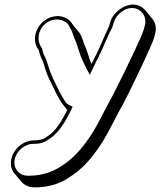

<svg xmlns="http://www.w3.org/2000/svg" viewBox="-20 -559 690 825"><path d="M28 127C24 150 29 171 42 186L71 221C84 236 103 246 126 246H133C191 246 244 228 282 200C328 171 365 131 398 84C440 27 471 -46 508 -110C541 -173 571 -238 603 -305C616 -337 633 -366 643 -400L646 -412C654 -438 648 -462 634 -479L605 -514C558 -571 471 -522 454 -465L451 -454C446 -440 444 -434 436 -419L420 -383C407 -350 389 -316 373 -284C361 -312 355 -343 342 -368C336 -385 332 -402 323 -416C312 -431 298 -444 288 -460C268 -491 216 -502 173 -472C129 -441 117 -380 146 -345C149 -333 152 -322 156 -313C159 -307 163 -299 166 -291C175 -258 187 -224 203 -196C212 -180 218 -162 228 -146C236 -133 242 -120 251 -109L269 -86C248 -46 223 1 188 24L176 32C170 37 158 42 148 42C145 43 142 43 140 43C138 44 136 44 133 44H126C80 44 36 82 28 127ZM43 127C50 90 86 59 124 59H131C151 59 172 53 184 43L195 36C237 8 265 -45 286 -87L292 -101L280 -106C260 -115 256 -131 241 -155C232 -170 225 -188 216 -205C210 -215 206 -225 202 -236C190 -260 183 -298 170 -321C165 -331 163 -341 160 -353C136 -382 142 -434 180 -461C214 -485 258 -477 275 -451L280 -442C288 -430 293 -413 299 -395C312 -371 318 -337 332 -306C339 -289 346 -276 353 -262L366 -237L380 -267C397 -302 417 -341 433 -379L449 -415C458 -432 461 -437 466 -452L469 -463C479 -497 518 -529 555 -524C588 -520 613 -487 602 -448L599 -436C589 -403 574 -377 560 -344C528 -276 497 -212 465 -150C427 -83 397 -13 357 42C325 87 290 126 246 153C211 178 161 196 106 196H99C62 196 36 164 43 127Z"/></svg>

Font: Blanket
Style: PosterObl
Weight: 900
Foundry: Cannot Into Space Fonts
Version: Version 0.9